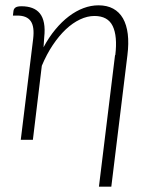

<svg xmlns="http://www.w3.org/2000/svg" viewBox="-20 -525 568 721"><path d="M398 176H351.5L412 -318H413Q421.5 -389.5 403.2 -427.2Q385 -465 334.5 -465Q308 -465 280.5 -452Q253 -439 227.2 -414.8Q201.5 -390.5 178.2 -355.8Q155 -321 137 -278L103.5 0H58L104.5 -379Q110 -424.5 95.5 -445.5Q81 -466.5 45 -466.5H28.5L30.5 -483.5Q31.5 -492 38.2 -496.8Q45 -501.5 61 -501.5Q83.5 -501.5 101 -495Q118.5 -488.5 129.8 -474.5Q141 -460.5 145.2 -438.2Q149.5 -416 146 -384.5L143.5 -347.5Q163.5 -385 187.8 -414.2Q212 -443.5 238.8 -463.8Q265.5 -484 293.5 -494.5Q321.5 -505 350 -505Q382 -505 405 -492.5Q428 -480 441.8 -456Q455.5 -432 459.8 -397.2Q464 -362.5 458.5 -318Z"/></svg>

Font: Lato Light
Style: Italic
Weight: 300
Italic angle: -7°
Designer: Lukasz Dziedzic
Foundry: tyPoland Lukasz Dziedzic
Version: Version 2.007; 2014-02-27